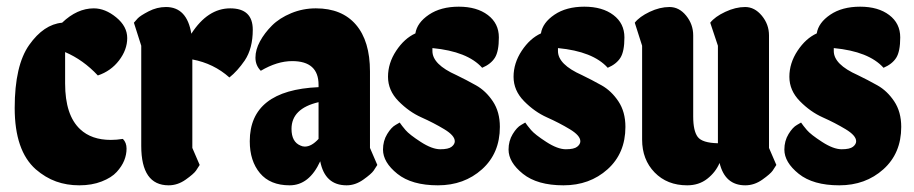

<svg xmlns="http://www.w3.org/2000/svg" viewBox="-20 -555 2737 575"><path d="M348 -139Q359 -128 359 -110Q359 -92 352 -74.5Q345 -57 329.5 -40Q314 -23 284.5 -11.5Q255 0 217.5 0Q180 0 148 -11.5Q116 -23 87 -48Q24 -104 24 -231.5Q24 -359 67.5 -420.5Q111 -482 166 -487Q211 -530 261 -530Q295 -530 328 -503Q361 -476 361 -441Q361 -406 336.5 -374Q312 -342 273 -329Q229 -376 175 -399V-305Q175 -210 220 -168Q254 -136 312 -136Q329 -136 348 -139Z M485 0Q403 0 403 -118V-418L381 -487Q385 -492 392.5 -500Q400 -508 425 -521Q450 -534 477 -534Q540 -534 553 -454Q602 -530 669.5 -530Q737 -530 737 -466Q737 -410 713 -374Q691 -342 667 -323Q620 -365 556 -377V-112L578 -61Q574 -54 567 -44Q560 -34 536 -17Q512 0 485 0Z M934 -301Q934 -372 855 -372Q810 -372 761 -343Q745 -359 745 -382.5Q745 -406 758.5 -431Q772 -456 794.5 -478.5Q817 -501 852 -515.5Q887 -530 926 -530Q1004 -530 1046 -481Q1088 -432 1088 -341V-112L1110 -61Q1106 -54 1099 -44Q1092 -34 1068 -17Q1044 0 1018 0Q953 0 939 -72Q906 0 847.5 0Q789 0 758.5 -36.5Q728 -73 728 -132Q728 -285 934 -294ZM853 -169Q853 -130 880 -119Q886 -116 893 -116Q913 -116 934 -139V-249Q853 -230 853 -169Z M1275 -402Q1275 -362 1347 -330Q1376 -316 1405.5 -299.5Q1435 -283 1456 -251.5Q1477 -220 1477 -175Q1477 -96 1423.5 -48Q1370 0 1291.5 0Q1213 0 1170 -34.5Q1127 -69 1127 -107Q1127 -133 1139.5 -153.5Q1152 -174 1165 -181L1177 -188Q1183 -179 1194.5 -165.5Q1206 -152 1240 -130Q1274 -108 1298.5 -108Q1323 -108 1332.5 -115.5Q1342 -123 1342 -132Q1342 -149 1310.5 -168Q1279 -187 1242 -203.5Q1205 -220 1173.5 -252Q1142 -284 1142 -325Q1142 -366 1166.5 -403Q1191 -440 1224 -455Q1229 -487 1264.5 -511Q1300 -535 1354 -535Q1408 -535 1441 -510Q1474 -485 1474 -443Q1474 -401 1462 -382Q1450 -363 1424 -352Q1380 -401 1275 -411Z M1651 -402Q1651 -362 1723 -330Q1752 -316 1781.5 -299.5Q1811 -283 1832 -251.5Q1853 -220 1853 -175Q1853 -96 1799.5 -48Q1746 0 1667.5 0Q1589 0 1546 -34.5Q1503 -69 1503 -107Q1503 -133 1515.5 -153.5Q1528 -174 1541 -181L1553 -188Q1559 -179 1570.5 -165.5Q1582 -152 1616 -130Q1650 -108 1674.5 -108Q1699 -108 1708.5 -115.5Q1718 -123 1718 -132Q1718 -149 1686.5 -168Q1655 -187 1618 -203.5Q1581 -220 1549.5 -252Q1518 -284 1518 -325Q1518 -366 1542.5 -403Q1567 -440 1600 -455Q1605 -487 1640.5 -511Q1676 -535 1730 -535Q1784 -535 1817 -510Q1850 -485 1850 -443Q1850 -401 1838 -382Q1826 -363 1800 -352Q1756 -401 1651 -411Z M2283 -449V-112L2305 -61Q2301 -54 2294 -44Q2287 -34 2263 -17Q2239 0 2212 0Q2151 0 2135 -67Q2123 -39 2098 -19.5Q2073 0 2038 0Q1978 0 1940.5 -38.5Q1903 -77 1903 -137V-418L1881 -487Q1895 -505 1925.5 -519.5Q1956 -534 1985 -534Q2014 -534 2035 -508Q2056 -482 2056 -449V-206Q2056 -163 2069.5 -145Q2083 -127 2130 -126V-418L2107 -487Q2121 -505 2152 -519.5Q2183 -534 2211.5 -534Q2240 -534 2261.5 -508Q2283 -482 2283 -449Z M2477 -402Q2477 -362 2549 -330Q2578 -316 2607.5 -299.5Q2637 -283 2658 -251.5Q2679 -220 2679 -175Q2679 -96 2625.5 -48Q2572 0 2493.5 0Q2415 0 2372 -34.5Q2329 -69 2329 -107Q2329 -133 2341.5 -153.5Q2354 -174 2367 -181L2379 -188Q2385 -179 2396.5 -165.5Q2408 -152 2442 -130Q2476 -108 2500.5 -108Q2525 -108 2534.5 -115.5Q2544 -123 2544 -132Q2544 -149 2512.5 -168Q2481 -187 2444 -203.5Q2407 -220 2375.5 -252Q2344 -284 2344 -325Q2344 -366 2368.5 -403Q2393 -440 2426 -455Q2431 -487 2466.5 -511Q2502 -535 2556 -535Q2610 -535 2643 -510Q2676 -485 2676 -443Q2676 -401 2664 -382Q2652 -363 2626 -352Q2582 -401 2477 -411Z"/></svg>

Font: Chela One
Style: Regular
Weight: 400
Designer: Miguel Hernandez
Foundry: LatinoType
Version: Version 1.001